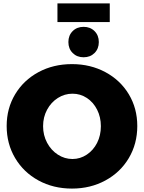

<svg xmlns="http://www.w3.org/2000/svg" viewBox="-20 -1089 842 1123"><path d="M783 -352Q783 -248 733.5 -164.5Q684 -81 596.5 -33.5Q509 14 401 14Q292 14 205 -33.5Q118 -81 68.5 -164.5Q19 -248 19 -352Q19 -455 68.5 -537.5Q118 -620 205 -667Q292 -714 401 -714Q509 -714 596.5 -667Q684 -620 733.5 -537.5Q783 -455 783 -352ZM232 -351Q232 -298 255.5 -254Q279 -210 318.5 -184.5Q358 -159 404 -159Q449 -159 487.5 -184.5Q526 -210 548 -253.5Q570 -297 570 -351Q570 -404 548 -447.5Q526 -491 488 -516Q450 -541 404 -541Q358 -541 318.5 -516Q279 -491 255.5 -447.5Q232 -404 232 -351ZM558 -843Q558 -804 533 -779Q508 -754 469 -754Q430 -754 405 -779Q380 -804 380 -843Q380 -882 405 -907Q430 -932 469 -932Q508 -932 533 -907Q558 -882 558 -843ZM316 -1069H622V-960H316Z"/></svg>

Font: #9Slide03 Montserrat ExtraBold
Style: Regular
Weight: 800
Designer: Julieta Ulanovsky
Foundry: Julieta Ulanovsky
Version: Version 6.001